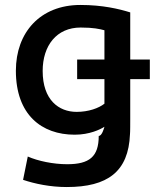

<svg xmlns="http://www.w3.org/2000/svg" viewBox="-20 -558 631 774"><path d="M378 -10C391 -10 399 -40 401 -47C384 -36 341 -15 281 -15C148 -15 44 -95 44 -273C44 -427 142 -538 304 -538C394 -538 460 -522 505 -508V-318H584V-239H505V-78C505 -71 505 -23 504 -17C498 134 414 196 249 196C182 196 121 183 73 167L92 73C133 91 194 104 251 104C340 104 378 74 378 -10ZM401 -140V-239H291V-318H401V-436C382 -441 357 -447 305 -447C208 -447 152 -374 152 -272C152 -155 217 -107 289 -107C337 -107 378 -122 401 -140Z"/></svg>

Font: Repo Medium
Style: Regular
Weight: 500
Designer: Stefan Peev
Foundry: Context Ltd
Version: Version 1.502